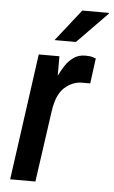

<svg xmlns="http://www.w3.org/2000/svg" viewBox="-52 -759 474 796"><g transform="rotate(5 184.5 -361.5)"><path d="M21 0 94 -526H180V-445Q190 -466 204 -487.5Q218 -509 238.5 -523.5Q259 -538 287 -538Q308 -538 319.5 -534Q331 -530 331 -530L317 -425H283Q244 -425 211 -396Q178 -367 168 -297L126 0ZM154 -591 258 -723H368L369 -720L243 -591Z"/></g></svg>

Font: Archivo Narrow SemiBold
Style: Italic
Weight: 600
Italic angle: -8°
Designer: Hector Gatti
Foundry: Omnibus-Type
Version: Version 3.002